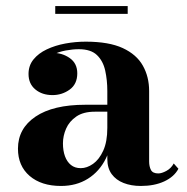

<svg xmlns="http://www.w3.org/2000/svg" viewBox="-20 -606 620 636"><path d="M446.5 10Q414.5 10 389.5 0.2Q364.5 -9.5 350 -29.2Q335.5 -49 335.5 -79.5V-304.5Q335.5 -340.5 328.5 -372.2Q321.5 -404 301.2 -423.5Q281 -443 241 -443Q221 -443 198 -438.8Q175 -434.5 154.5 -424.8Q134 -415 120.8 -399.5Q107.5 -384 107.5 -361H75.5Q75.5 -392.5 99 -411.8Q122.5 -431 154 -431Q186.5 -431 211.2 -413.5Q236 -396 236 -363Q236 -327.5 210.8 -309.2Q185.5 -291 154 -291Q119.5 -291 97 -309.8Q74.5 -328.5 74.5 -361Q74.5 -389 91 -409.2Q107.5 -429.5 135 -442.5Q162.5 -455.5 196.2 -461.8Q230 -468 264 -468Q340.5 -468 386.5 -446.8Q432.5 -425.5 453.2 -388.5Q474 -351.5 474 -304.5V-71.5Q474 -54.5 480 -43Q486 -31.5 504.5 -31.5Q515.5 -31.5 531 -39.8Q546.5 -48 555.5 -64.5L571 -47Q557 -20.5 524.2 -5.2Q491.5 10 446.5 10ZM182 10Q117 10 78.2 -23.2Q39.5 -56.5 39.5 -113.5Q39.5 -180.5 97.8 -219.8Q156 -259 262.5 -259H382V-236H294Q256 -236 232.8 -220Q209.5 -204 199 -180Q188.5 -156 188.5 -131Q188.5 -107 195.2 -88.5Q202 -70 215 -59.5Q228 -49 247.5 -49Q268 -49 288.2 -63.2Q308.5 -77.5 322 -107Q335.5 -136.5 335.5 -182.5H352Q352 -124.5 330.8 -81.2Q309.5 -38 271.2 -14Q233 10 182 10ZM163 -560V-586H403V-560Z"/></svg>

Font: Bodoni Moda 9pt
Style: Bold
Weight: 700
Designer: Owen Earl
Foundry: indestructible type
Version: Version 2.005